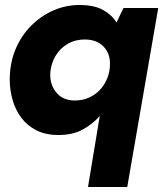

<svg xmlns="http://www.w3.org/2000/svg" viewBox="-20 -528 653 768"><path d="M332 220 379 -64Q352 -33 312 -10.5Q272 12 214 12Q162 12 125 -7Q88 -26 64.5 -58Q41 -90 30 -129.5Q19 -169 19 -209Q19 -275 41.5 -329.5Q64 -384 103.5 -424Q143 -464 193 -486Q243 -508 298 -508Q357 -508 392.5 -488Q428 -468 446 -438L474 -496H613L489 220ZM279 -126Q311 -126 337 -138Q363 -150 381.5 -170.5Q400 -191 410 -217.5Q420 -244 420 -273Q420 -316 393 -343Q366 -370 319 -370Q285 -370 259 -357Q233 -344 215.5 -323Q198 -302 189.5 -277Q181 -252 181 -228Q181 -186 207 -156Q233 -126 279 -126Z"/></svg>

Font: Rethink Sans ExtraBold
Style: Italic
Weight: 800
Italic angle: -10°
Designer: The Rethink Sans project authors (Hans Thiessen). DM Sans designed by Colophon Foundry.
Foundry: Rethink Communications LLC
Version: Version 1.001